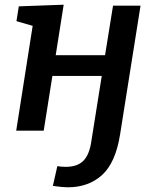

<svg xmlns="http://www.w3.org/2000/svg" viewBox="-20 -556 652 817"><path d="M461 -532H578L491 16Q472 136 414.5 188.5Q357 241 268 241Q247 241 205 235L224 151Q230 152 238.5 153Q247 154 259 154Q310 154 335.5 127.5Q361 101 369 43L413 -233H203L166 0H49L119 -446L50 -466L60 -529L251 -536L217 -321H427Z"/></svg>

Font: Bitter Pro SemiBold
Style: Italic
Weight: 600
Italic angle: -9°
Designer: Sol Matas, and Bitter project Authors
Foundry: Sol Matas
Version: Version 1.010